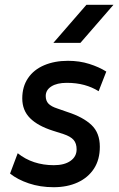

<svg xmlns="http://www.w3.org/2000/svg" viewBox="-20 -770 498 802"><path d="M204 12Q148 12 100.5 -4Q53 -20 22 -45L54 -130Q85 -105 123 -92.5Q161 -80 205 -80Q249 -80 274.5 -98Q300 -116 300 -146Q300 -171 287.5 -185.5Q275 -200 245 -210L201 -224Q138 -244 105.5 -276.5Q73 -309 73 -359Q73 -408 97 -443.5Q121 -479 164.5 -497.5Q208 -516 264 -516Q312 -516 353 -503Q394 -490 424 -471L392 -389Q365 -406 332 -415Q299 -424 259 -424Q218 -424 194.5 -409Q171 -394 171 -369Q171 -349 182.5 -337Q194 -325 219 -317L262 -302Q327 -281 362 -248Q397 -215 397 -157Q397 -103 372.5 -65.5Q348 -28 304.5 -8Q261 12 204 12ZM203 -591 341 -750H454L316 -591Z"/></svg>

Font: Finlandica Medium
Style: Italic
Weight: 500
Italic angle: -8°
Designer: Niklas Ekholm, Juho Hiilivirta, Jaakko Suomalainen
Foundry: Helsinki Type Studio
Version: Version 1.063